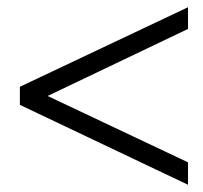

<svg xmlns="http://www.w3.org/2000/svg" viewBox="-20 -600 561 531"><path d="M35 -360 500 -580V-520L77 -318V-351L500 -151V-89L35 -310Z"/></svg>

Font: Ruwudu
Style: Regular
Weight: 400
Designer: Becca Hirsbrunner Spalinger
Foundry: SIL International
Version: Version 3.000